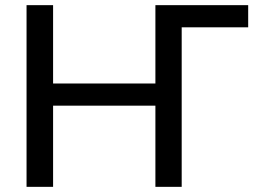

<svg xmlns="http://www.w3.org/2000/svg" viewBox="-20 -725 996 745"><path d="M83 0V-705H186V-401H583V-705H943V-619H685V0H583V-315H186V0Z"/></svg>

Font: Mulish SemiBold
Style: Regular
Weight: 600
Designer: Vernon Adams
Foundry: Vernon Adams
Version: Version 3.603; ttfautohint (v1.8.3)